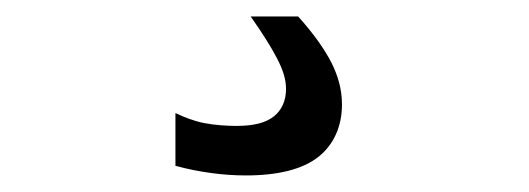

<svg xmlns="http://www.w3.org/2000/svg" viewBox="-20 -20 642 233"><path d="M341.8 0H284.2C298.3 20 309.1 37.1 316.4 51.3C323.7 65.4 327.1 76.7 327.1 87.9C327.1 101.6 322.3 113.3 312.5 121.1C302.2 129.4 287.1 132.8 266.6 132.8C255.4 132.8 240.2 131.8 228 129.4C215.8 127 204.1 122.6 192.9 117.2V181.2C207 185.1 221.7 188 235.8 189.9C250 191.9 264.2 192.9 278.3 192.9C318.4 192.9 347.2 185.1 365.7 170.9C385.3 155.8 395 132.8 395 106.9C395 87.4 389.6 70.8 382.3 56.2C373.5 39.1 359.9 20 341.8 0Z"/></svg>

Font: Hack
Style: Regular
Weight: 400
Monospace: yes
Designer: Christopher Simpkins
Foundry: Christopher Simpkins
Version: Version 2.010